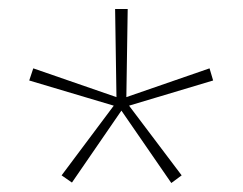

<svg xmlns="http://www.w3.org/2000/svg" viewBox="-20 -886 540 427"><path d="M264 -866H236L239 -670L54 -734L45 -707L233 -651L117 -496L140 -480L250 -640L361 -479L384 -496L267 -651L454 -707L446 -734L261 -670Z"/></svg>

Font: Noto Sans Malayalam UI Condensed Thin
Style: Regular
Weight: 100
Width: 3
Designer: Jelle Bosma - Monotype Design Team
Foundry: Monotype Imaging Inc.
Version: Version 2.104